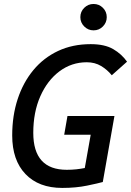

<svg xmlns="http://www.w3.org/2000/svg" viewBox="-20 -922 650 952"><path d="M288.6 9.8Q171.9 9.8 106.2 -59.1Q40.5 -127.9 40.5 -250.5Q40.5 -348.1 67.6 -430.7Q94.7 -513.2 145.5 -574.5Q196.3 -635.7 268.1 -669.4Q339.8 -703.1 429.7 -703.1Q499 -703.1 541.3 -678.5Q583.5 -653.8 609.9 -616.2L534.2 -548.8Q512.2 -576.2 481.4 -594.7Q450.7 -613.3 410.2 -613.3Q335 -613.3 274.9 -568.4Q214.8 -523.4 179.9 -444.6Q145 -365.7 145 -263.2Q145 -80.1 311 -80.1Q335.9 -80.1 358.4 -82.5Q380.9 -85 400.4 -88.9L429.7 -253.9H298.3L314.5 -346.7H547.4L489.7 -19.5Q467.3 -13.2 412.1 -1.7Q356.9 9.8 288.6 9.8ZM443.8 -771.5Q417 -771.5 397.7 -790.8Q378.4 -810.1 378.4 -836.9Q378.4 -864.3 397.7 -883.3Q417 -902.3 443.8 -902.3Q471.2 -902.3 490.2 -883.3Q509.3 -864.3 509.3 -836.9Q509.3 -810.1 490.2 -790.8Q471.2 -771.5 443.8 -771.5Z"/></svg>

Font: Cascadia Code NF
Style: Italic
Weight: 400
Italic angle: -10°
Monospace: yes
Designer: Aaron Bell
Foundry: Saja Typeworks
Version: Version 2404.023; ttfautohint (v1.8.4)